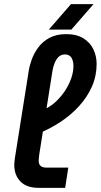

<svg xmlns="http://www.w3.org/2000/svg" viewBox="-20 -908 487 928"><path d="M167 0Q109 0 79 -30.5Q49 -61 49 -111Q49 -119 50 -127Q51 -135 52 -144L119 -566Q123 -592 134 -622Q145 -652 166 -680Q187 -708 220 -725.5Q253 -743 300 -743Q351 -743 383.5 -722.5Q416 -702 431.5 -669.5Q447 -637 447 -599Q447 -541 424.5 -490Q402 -439 362.5 -395.5Q323 -352 272 -318.5Q221 -285 164 -262L172 -369Q224 -389 260 -426.5Q296 -464 315.5 -507.5Q335 -551 335 -588Q335 -614 325 -629.5Q315 -645 294 -645Q270 -645 255.5 -624.5Q241 -604 234 -568L170 -163Q169 -156 168 -146.5Q167 -137 167 -131Q167 -114 176.5 -106Q186 -98 203 -98H310L295 0ZM216 -765 323 -888H432L325 -765Z"/></svg>

Font: MuseoModerno Medium
Style: Italic
Weight: 500
Italic angle: -9°
Designer: Pablo Cosgaya, Héctor Gatti, Marcela Romero, and the Authors of The MuseoModerno Project.
Foundry: Omnibus-Type Team
Version: Version 1.003